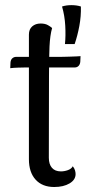

<svg xmlns="http://www.w3.org/2000/svg" viewBox="-20 -734 402 765"><path d="M196 11.1Q148.5 11.1 121.8 -18.3Q95.2 -47.6 95.2 -99.6V-596.2Q95.2 -617.3 108.3 -628.8Q121.4 -640.3 141.9 -640.3Q159.5 -640.3 170.9 -633.9Q182.3 -627.5 187.6 -622.2Q179.5 -594.1 177.3 -549.1Q175.2 -504.2 175.2 -427.1L174.6 -105.2Q174.6 -79.7 186.9 -65.4Q199.2 -51.1 222.8 -51.1Q236.6 -51.1 250.7 -56.2Q264.8 -61.4 269.9 -71.6Q276.3 -63.8 278.8 -55.5Q281.2 -47.3 281.2 -40.5Q281.2 -17.5 257.1 -3.2Q233 11.1 196 11.1ZM20.8 -462.3 21.8 -485.1Q22.8 -496.2 29.2 -501.8Q35.7 -507.4 44.3 -507.4H216.2Q220.2 -507.4 232 -507.6Q243.8 -507.8 258.5 -508.3Q273.2 -508.8 285.1 -509.3Q296.9 -509.8 300.9 -510.3L299.9 -488Q298.9 -477.4 293 -471.3Q287 -465.2 277.8 -465.2H80.8Q70.8 -465.2 50.8 -464.5Q30.8 -463.8 20.8 -462.3ZM238.8 -558.3Q242.2 -591.4 240 -631.5Q237.8 -671.5 227.2 -708.1Q244.9 -713.8 265.7 -713.5Q286.5 -713.3 302.3 -708.1Q303.4 -669.4 296.1 -630.4Q288.8 -591.5 277.4 -558.3Z"/></svg>

Font: Arima Thin
Style: Regular
Weight: 100
Designer: Joana Correia and Natanael Gama
Foundry: NDISCOVER
Version: Version 1.101;gftools[0.9.23]